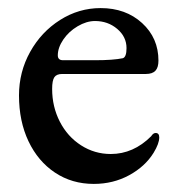

<svg xmlns="http://www.w3.org/2000/svg" viewBox="-20 -440 440 475"><path d="M27 -204Q27 -262 54.5 -311.5Q82 -361 128.5 -390.5Q175 -420 229 -420Q291 -420 331.5 -383Q372 -346 372 -290Q372 -273 364.5 -265Q357 -257 341 -257H134Q120 -257 114.5 -249Q109 -241 109 -220Q109 -176 128 -139Q147 -102 180.5 -80.5Q214 -59 254 -59Q310 -59 354 -103Q359 -111 365 -111Q374 -111 374 -100Q374 -85 360 -62Q339 -28 299.5 -6.5Q260 15 212 15Q158 15 116 -13Q74 -41 50.5 -90.5Q27 -140 27 -204ZM215 -291Q260 -291 284 -296Q293 -299 293 -321Q293 -349 270 -368.5Q247 -388 215 -388Q194 -388 172 -375Q150 -362 136.5 -342Q123 -322 123 -303Q123 -291 136 -291Z"/></svg>

Font: EB Garamond Medium
Style: Regular
Weight: 500
Designer: Georg Duffner and Octavio Pardo
Foundry: Georg Duffner
Version: Version 1.000